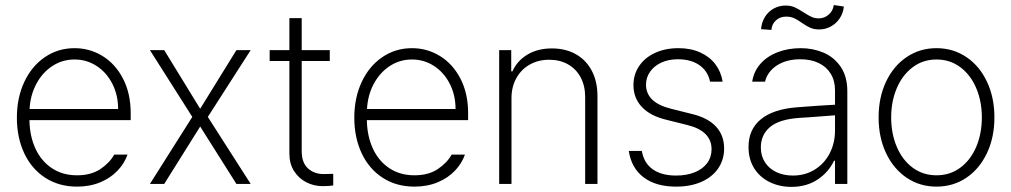

<svg xmlns="http://www.w3.org/2000/svg" viewBox="-20 -729 4008 761"><path d="M46.9 -262.7Q46.9 -341.3 76.2 -404.1Q105.5 -466.8 157.7 -502.4Q210 -538.1 275.4 -538.1Q335.4 -538.1 386.2 -507.1Q437 -476.1 467.5 -417.5Q498 -358.9 498 -280.3V-252.9H96.7Q97.7 -189 120.8 -139.4Q144 -89.8 186.3 -62Q228.5 -34.2 285.2 -34.2Q341.3 -34.2 378.2 -59.1Q415 -84 432.6 -116.2H485.4Q473.6 -82 446.3 -53Q418.9 -23.9 377.7 -6.6Q336.4 10.7 285.2 10.7Q213.9 10.7 159.7 -24.2Q105.5 -59.1 76.2 -121.3Q46.9 -183.6 46.9 -262.7ZM448.2 -296.9Q448.2 -351.6 425.5 -396.5Q402.8 -441.4 363.3 -467.3Q323.7 -493.2 275.4 -493.2Q227.1 -493.2 187.5 -467.3Q147.9 -441.4 124 -396.5Q100.1 -351.6 97.2 -296.9Z M773.4 -297.9 917 -530.3H973.6L803.7 -265.6L973.6 0H917L773.4 -227.5L630.9 0H574.2L742.2 -265.6L574.2 -530.3H630.9Z M1287.1 -487.3H1175.8V-129.9Q1175.8 -84.5 1200.4 -61.8Q1225.1 -39.1 1262.7 -39.1L1300.8 -40V5.9Q1286.1 8.8 1258.8 8.8Q1224.1 8.8 1194.1 -6.6Q1164.1 -22 1145.5 -51Q1127 -80.1 1127 -120.1V-487.3H1048.8V-530.3H1127V-657.2H1175.8V-530.3H1287.1Z M1384.3 -262.7Q1384.3 -341.3 1413.6 -404.1Q1442.9 -466.8 1495.1 -502.4Q1547.4 -538.1 1612.8 -538.1Q1672.9 -538.1 1723.6 -507.1Q1774.4 -476.1 1804.9 -417.5Q1835.4 -358.9 1835.4 -280.3V-252.9H1434.1Q1435.1 -189 1458.3 -139.4Q1481.4 -89.8 1523.7 -62Q1565.9 -34.2 1622.6 -34.2Q1678.7 -34.2 1715.6 -59.1Q1752.4 -84 1770 -116.2H1822.8Q1811 -82 1783.7 -53Q1756.3 -23.9 1715.1 -6.6Q1673.8 10.7 1622.6 10.7Q1551.3 10.7 1497.1 -24.2Q1442.9 -59.1 1413.6 -121.3Q1384.3 -183.6 1384.3 -262.7ZM1785.6 -296.9Q1785.6 -351.6 1762.9 -396.5Q1740.2 -441.4 1700.7 -467.3Q1661.1 -493.2 1612.8 -493.2Q1564.5 -493.2 1524.9 -467.3Q1485.4 -441.4 1461.4 -396.5Q1437.5 -351.6 1434.6 -296.9Z M2007.3 0H1958.5V-530.3H2006.3V-446.3H2011.2Q2029.8 -488.3 2070.6 -512.7Q2111.3 -537.1 2167.5 -537.1Q2221.2 -537.1 2262 -514.4Q2302.7 -491.7 2325.4 -449Q2348.1 -406.2 2348.1 -347.7V0H2299.3V-344.7Q2299.3 -388.7 2281.5 -422.1Q2263.7 -455.6 2231.4 -473.9Q2199.2 -492.2 2156.7 -492.2Q2113.8 -492.2 2079.8 -473.1Q2045.9 -454.1 2026.6 -419.4Q2007.3 -384.8 2007.3 -339.8Z M2666.5 -494.1Q2629.9 -494.1 2601.3 -481Q2572.8 -467.8 2556.6 -444.8Q2540.5 -421.9 2540.5 -393.6Q2540.5 -322.3 2640.1 -297.9L2722.2 -277.3Q2785.6 -262.2 2817.9 -227.3Q2850.1 -192.4 2850.1 -140.6Q2850.1 -96.2 2826.9 -62Q2803.7 -27.8 2760.7 -8.5Q2717.8 10.7 2659.7 10.7Q2579.6 10.7 2531 -26.1Q2482.4 -63 2472.2 -130.9H2523.9Q2531.7 -83.5 2566.7 -58.3Q2601.6 -33.2 2659.7 -33.2Q2701.7 -33.2 2733.6 -46.1Q2765.6 -59.1 2783 -82.8Q2800.3 -106.4 2800.3 -137.7Q2800.3 -173.3 2776.4 -197.5Q2752.4 -221.7 2704.6 -233.4L2622.6 -253.9Q2558.1 -269 2524.4 -304.7Q2490.7 -340.3 2490.7 -391.6Q2490.7 -434.1 2513.4 -467.5Q2536.1 -501 2576.7 -519.5Q2617.2 -538.1 2669.4 -538.1Q2717.8 -538.1 2755.1 -521.2Q2792.5 -504.4 2815.2 -474.6Q2837.9 -444.8 2844.2 -405.3H2794.4Q2785.6 -447.3 2752.2 -470.7Q2718.8 -494.1 2666.5 -494.1Z M3138.2 -303.7Q3174.3 -306.6 3217.3 -309.6Q3260.3 -312.5 3289.6 -314V-371.1Q3289.6 -408.7 3272.9 -436.3Q3256.3 -463.9 3225.3 -479Q3194.3 -494.1 3151.9 -494.1Q3097.7 -494.1 3060.1 -470.2Q3022.5 -446.3 3012.2 -405.3H2961.4Q2967.3 -445.3 2993.4 -475.3Q3019.5 -505.4 3061.3 -521.7Q3103 -538.1 3153.8 -538.1Q3201.7 -538.1 3243.7 -520.5Q3285.6 -502.9 3312 -464.4Q3338.4 -425.8 3338.4 -367.2V0H3289.6V-91.8H3285.6Q3264.2 -46.4 3220.5 -17.3Q3176.8 11.7 3116.7 11.7Q3069.8 11.7 3031 -7.1Q2992.2 -25.9 2969.5 -61.5Q2946.8 -97.2 2946.8 -146.5Q2946.8 -216.3 2995.8 -256.3Q3044.9 -296.4 3138.2 -303.7ZM3122.6 -33.2Q3170.9 -33.2 3209 -56.6Q3247.1 -80.1 3268.3 -120.8Q3289.6 -161.6 3289.6 -211.9V-272L3257.3 -269.5Q3177.7 -263.2 3147.9 -261.7Q3068.8 -256.3 3032.2 -225.6Q2995.6 -194.8 2995.6 -144.5Q2995.6 -110.8 3012.2 -85.4Q3028.8 -60.1 3057.6 -46.6Q3086.4 -33.2 3122.6 -33.2ZM3094.2 -707Q3114.3 -707 3129.6 -700.2Q3145 -693.4 3165.5 -679.7Q3184.6 -667.5 3197 -661.9Q3209.5 -656.2 3225.1 -656.2Q3247.6 -656.2 3264.6 -671.1Q3281.7 -686 3284.7 -709L3324.7 -703.1Q3321.8 -676.3 3307.9 -655.8Q3293.9 -635.3 3272.7 -623.8Q3251.5 -612.3 3227.1 -612.3Q3206.5 -612.3 3191.7 -618.9Q3176.8 -625.5 3157.7 -638.7Q3141.1 -650.9 3127.4 -657Q3113.8 -663.1 3095.2 -663.1Q3071.8 -663.1 3055.4 -648.2Q3039.1 -633.3 3037.6 -610.4L2996.6 -613.3Q2998.5 -640.1 3011.7 -661.6Q3024.9 -683.1 3046.6 -695.1Q3068.4 -707 3094.2 -707Z M3462.4 -263.7Q3462.4 -342.8 3491.9 -405.3Q3521.5 -467.8 3573.7 -502.9Q3626 -538.1 3691.9 -538.1Q3757.8 -538.1 3810.1 -502.9Q3862.3 -467.8 3891.8 -405.3Q3921.4 -342.8 3921.4 -263.7Q3921.4 -184.6 3891.8 -122.1Q3862.3 -59.6 3810.1 -24.4Q3757.8 10.7 3691.9 10.7Q3626 10.7 3573.7 -24.4Q3521.5 -59.6 3491.9 -122.1Q3462.4 -184.6 3462.4 -263.7ZM3871.6 -263.7Q3871.6 -327.1 3849.4 -379.6Q3827.1 -432.1 3786.4 -462.6Q3745.6 -493.2 3691.9 -493.2Q3638.2 -493.2 3597.4 -462.4Q3556.6 -431.6 3534.4 -379.4Q3512.2 -327.1 3512.2 -263.7Q3512.2 -199.7 3534.4 -147.2Q3556.6 -94.7 3597.4 -64.5Q3638.2 -34.2 3691.9 -34.2Q3745.6 -34.2 3786.4 -64.5Q3827.1 -94.7 3849.4 -147.2Q3871.6 -199.7 3871.6 -263.7Z"/></svg>

Font: Pretendard JP ExtraLight
Style: Regular
Weight: 200
Designer: Base glyphs from Inter by Rasmus Andersson; Hangeul glyphs from Noto Sans CJK(Source Han Sans) by Jang Soo-young and Kan
Foundry: Kil Hyung-jin
Version: Version 1.309